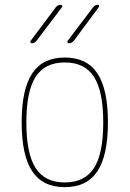

<svg xmlns="http://www.w3.org/2000/svg" viewBox="-20 -770 540 800"><path d="M266.6 -589.8Q262.7 -589.8 261.2 -593.3Q259.8 -596.7 261.7 -599.6L368.2 -740.2Q376 -750 387.7 -750Q391.6 -750 392.6 -746.6Q393.6 -743.2 391.6 -740.2L287.1 -599.6Q278.3 -589.8 266.6 -589.8ZM112.3 -589.8Q108.4 -589.8 106.9 -593.3Q105.5 -596.7 107.4 -599.6L212.9 -740.2Q220.7 -750 233.4 -750Q237.3 -750 238.8 -746.6Q240.2 -743.2 238.3 -740.2L131.8 -599.6Q124 -589.8 112.3 -589.8ZM371.6 -449.7Q333 -509.8 250 -509.8Q167 -509.8 128.4 -449.7Q89.8 -389.6 89.8 -259.8Q89.8 -129.9 128.4 -69.8Q167 -9.8 250 -9.8Q333 -9.8 371.6 -69.8Q410.2 -129.9 410.2 -259.8Q410.2 -389.6 371.6 -449.7ZM385.7 -56.2Q341.8 9.8 250 9.8Q158.2 9.8 114.3 -56.2Q70.3 -122.1 70.3 -260.3Q70.3 -398.4 114.3 -464.4Q158.2 -530.3 250 -530.3Q341.8 -530.3 385.7 -464.4Q429.7 -398.4 429.7 -260.3Q429.7 -122.1 385.7 -56.2Z"/></svg>

Font: Rounded-X Mgen+ 1m thin
Style: Regular
Weight: 100
Designer: [Source Han Sans]
Ryoko NISHIZUKA  (kana & ideographs); Paul D. Hunt (Latin, Greek & Cyrillic); Wenlong ZHANG  (bopomofo
Version: Version 1.059.20150602